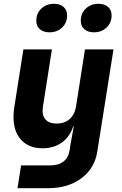

<svg xmlns="http://www.w3.org/2000/svg" viewBox="-20 -810 640 1010"><path d="M427 -550H577L492 -14Q478 76 408 128Q338 180 232 180H72L91 60H246Q288 60 314 39.5Q340 19 346 -19Q349 -31 349 -40L368 -145H365Q347 -90 305 -60Q263 -30 204 -30Q132 -30 91.5 -74Q51 -118 51 -195Q51 -221 55 -245L103 -550H253L206 -250Q204 -234 204 -227Q204 -195 223 -177.5Q242 -160 278 -160Q319 -160 346 -183.5Q373 -207 380 -250ZM171 -701Q171 -740 197.5 -765Q224 -790 264 -790Q296 -790 314.5 -773.5Q333 -757 333 -729Q333 -690 306.5 -665Q280 -640 240 -640Q208 -640 189.5 -656.5Q171 -673 171 -701ZM405 -701Q405 -740 431.5 -765Q458 -790 498 -790Q530 -790 548.5 -773.5Q567 -757 567 -729Q567 -690 540.5 -665Q514 -640 474 -640Q442 -640 423.5 -656.5Q405 -673 405 -701Z"/></svg>

Font: JetBrains Mono Extra Bold
Style: Italic
Weight: 800
Italic angle: -9°
Monospace: yes
Designer: Philipp Nurullin, Konstantin Bulenkov
Foundry: JetBrains
Version: 2.002